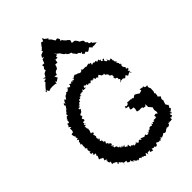

<svg xmlns="http://www.w3.org/2000/svg" viewBox="-262 -969 1085 1085"><g transform="rotate(-45 280.5 -426.5)"><path d="M181 -640 189 -646 201 -653 192 -671 208 -667 215 -683 227 -690 232 -689 240 -703 243 -715H250L260 -714L263 -734L280 -733L278 -743L290 -748L283 -767L291 -753L305 -743C310 -736 315 -728 320 -721L332 -715L329 -712L341 -703L356 -698V-692C361 -685 366 -678 372 -671L384 -668L390 -659L400 -661L393 -651L404 -640L415 -646L425 -635L434 -639L447 -649L462 -633L463 -637L475 -636L498 -638L476 -656L480 -659L463 -665L462 -676L467 -671L454 -682L451 -698L446 -702L430 -711L429 -717L420 -729L415 -733L396 -735L401 -753L388 -766H385L372 -780L368 -788L359 -786L363 -799L356 -812L336 -810L340 -811L328 -831L316 -842L321 -848L315 -851L298 -864L302 -865L295 -873L288 -856C284 -857 279 -859 275 -860L259 -840L262 -841L247 -826H242L248 -818L226 -809L217 -794L230 -791L213 -786L204 -763L202 -764L188 -765L190 -753L180 -741L183 -731L163 -721L165 -723L154 -704L138 -709L150 -696L132 -692L134 -684C126 -676 117 -668 110 -659L101 -646L96 -656L100 -636L106 -648L113 -633L137 -640L133 -636L141 -639L168 -637L171 -631L176 -648ZM355 -271 350 -258 370 -254 363 -237 370 -232 385 -231 386 -220 382 -201 400 -196V-198L419 -197L424 -188L430 -189L436 -187L445 -197V-174L455 -163L462 -154L460 -150L457 -137L460 -123L458 -110C450 -115 457 -112 441 -121C449 -117 437 -112 433 -116C442 -97 429 -96 430 -107C434 -110 426 -94 430 -100C415 -98 424 -104 411 -98C417 -96 416 -88 399 -97C403 -93 397 -79 390 -97C393 -86 383 -90 387 -83C372 -92 374 -87 374 -87C370 -90 368 -88 360 -76C359 -88 353 -74 347 -74C357 -84 352 -70 341 -71C343 -84 338 -73 339 -65C319 -70 326 -69 324 -77C315 -71 301 -67 314 -69C306 -72 291 -78 287 -80C287 -75 296 -71 282 -71C286 -71 284 -82 270 -77C282 -71 262 -82 275 -78C260 -65 264 -70 252 -85C253 -81 254 -73 253 -75C251 -85 252 -72 233 -76C241 -85 231 -88 239 -81C227 -81 221 -88 226 -94C216 -81 219 -82 214 -96C210 -91 217 -100 214 -104C206 -107 209 -90 202 -103C196 -101 194 -107 204 -105C189 -103 190 -108 199 -120C185 -113 179 -112 185 -120C190 -129 183 -122 173 -119C172 -128 181 -134 169 -128C159 -141 164 -130 163 -141C169 -136 157 -150 149 -146C148 -158 146 -161 151 -165C159 -154 140 -154 145 -169C154 -168 153 -175 148 -182C137 -187 132 -181 142 -188C143 -195 130 -189 131 -201C139 -203 132 -202 137 -210C123 -212 135 -222 126 -206C131 -216 123 -215 129 -234C130 -223 121 -225 116 -231C129 -244 124 -249 113 -243C124 -255 110 -252 116 -260C125 -265 113 -282 115 -284C127 -287 115 -280 124 -288C123 -300 108 -299 109 -293C111 -297 112 -302 112 -302C122 -325 115 -318 119 -319C116 -317 117 -334 122 -328C113 -329 115 -331 114 -351C128 -350 128 -350 115 -360C126 -359 120 -369 133 -357C126 -357 121 -369 124 -374C132 -375 141 -370 138 -384C135 -394 128 -384 137 -397C137 -397 147 -391 143 -410C138 -411 137 -408 148 -418C151 -417 159 -420 151 -420C157 -418 166 -424 155 -434C154 -421 161 -424 172 -439C172 -433 158 -433 161 -448C180 -442 179 -457 168 -448C170 -464 185 -448 180 -460C176 -467 186 -457 186 -468C201 -468 191 -464 197 -479C206 -484 200 -470 213 -486C214 -480 201 -489 217 -488C225 -483 224 -486 222 -490C216 -493 222 -493 229 -498C230 -494 234 -496 235 -499C244 -496 245 -494 252 -509C254 -495 257 -500 260 -500H275C261 -510 266 -504 272 -517C290 -503 288 -510 287 -513C296 -510 290 -510 290 -505C298 -499 300 -513 308 -500C321 -503 321 -517 315 -513C335 -501 334 -497 330 -506C336 -506 340 -497 340 -510C350 -502 342 -494 348 -497C358 -500 361 -498 362 -489C363 -496 372 -497 374 -502C374 -502 387 -487 384 -486C384 -484 383 -489 396 -481C396 -491 406 -478 403 -482C397 -473 411 -466 401 -475C419 -467 412 -459 422 -460C415 -468 412 -454 422 -450C412 -454 426 -449 432 -444C430 -439 431 -455 429 -443C424 -440 437 -431 422 -432C430 -427 424 -421 426 -420C443 -415 438 -412 436 -421C443 -404 436 -405 438 -402C447 -403 446 -389 432 -387V-384L443 -388L458 -389L468 -381L482 -392L490 -379L508 -389L518 -375L512 -392C514 -391 522 -391 507 -400C520 -401 520 -409 521 -413C508 -408 511 -426 506 -420C517 -415 516 -426 503 -435C501 -432 517 -439 505 -433C505 -444 498 -449 517 -452C505 -445 502 -460 513 -464C503 -456 501 -459 503 -465C506 -467 489 -481 498 -482C490 -490 485 -483 504 -478C484 -497 495 -499 493 -502C483 -498 495 -503 489 -506C492 -507 491 -506 489 -520C485 -510 481 -522 476 -512C477 -517 477 -514 465 -532C475 -526 474 -526 463 -522C451 -536 453 -533 462 -545C447 -550 447 -541 454 -535C447 -544 435 -540 445 -556C431 -551 440 -554 436 -562C422 -561 433 -562 425 -555C423 -571 427 -564 421 -559C421 -568 419 -572 410 -565C408 -572 400 -572 388 -566C391 -570 392 -579 390 -582C379 -578 377 -581 385 -585C376 -585 368 -588 356 -577C370 -577 357 -590 364 -580C352 -588 352 -584 342 -585C331 -586 335 -581 325 -595C335 -589 332 -596 314 -580C306 -591 320 -581 305 -584C292 -597 288 -585 286 -595C295 -590 291 -592 278 -595C287 -589 280 -584 282 -597C271 -596 272 -591 271 -594C254 -578 254 -594 258 -590C261 -581 258 -579 254 -579C245 -587 251 -587 245 -576C240 -592 232 -574 231 -575C223 -582 217 -581 220 -585C220 -583 222 -569 213 -568C220 -563 207 -568 200 -574C193 -576 193 -577 199 -566C193 -569 182 -556 190 -553C189 -565 183 -553 175 -563C174 -553 182 -561 176 -560C167 -547 162 -556 154 -542C152 -547 150 -550 160 -539C162 -549 149 -538 147 -531C140 -542 147 -524 142 -539C133 -537 127 -520 128 -515C123 -514 134 -520 121 -526C113 -510 115 -512 117 -515C125 -508 117 -507 113 -498C106 -494 113 -493 113 -493C98 -485 106 -494 106 -495C104 -480 91 -482 98 -477C82 -475 92 -465 89 -460C89 -461 79 -464 78 -458C81 -461 75 -445 70 -455C74 -439 73 -446 72 -444C65 -447 71 -437 68 -434C67 -424 62 -427 54 -431C54 -415 50 -417 45 -410C53 -408 52 -410 56 -398C42 -407 49 -400 47 -391C39 -396 53 -392 45 -378C41 -368 36 -366 46 -370C36 -376 31 -371 29 -369C33 -351 28 -354 44 -342C37 -349 32 -347 35 -339C42 -324 37 -334 27 -326C39 -323 41 -319 24 -307C33 -314 32 -301 23 -298C39 -303 27 -297 23 -297C38 -287 29 -288 32 -288C24 -270 40 -261 23 -265C33 -271 22 -258 37 -254C38 -249 30 -256 32 -234C30 -242 39 -226 37 -224C31 -234 31 -233 29 -214C42 -211 38 -219 40 -216C35 -216 46 -198 31 -206C35 -200 43 -198 51 -198C35 -175 52 -184 49 -185C45 -171 41 -168 39 -161C57 -155 54 -156 59 -158C43 -155 59 -151 54 -154C66 -152 63 -150 55 -133C63 -141 61 -129 71 -132C58 -119 61 -117 77 -127C64 -118 61 -120 70 -106C82 -103 71 -111 86 -106C74 -109 78 -106 73 -90C94 -88 85 -88 84 -85C88 -87 101 -85 90 -83C101 -85 105 -68 95 -73C103 -65 100 -59 107 -73C114 -60 114 -56 116 -68C113 -58 126 -58 124 -45C114 -43 128 -44 118 -38C125 -54 128 -47 142 -47V-39C135 -42 146 -26 154 -31C145 -26 156 -27 164 -33C161 -21 156 -30 173 -12C175 -14 171 -17 172 -24C177 -21 174 -10 189 -4C190 -5 197 -12 190 2C203 -13 204 5 193 -2C205 -4 205 -9 213 0C208 9 224 -3 223 -2C219 5 232 6 234 6C240 11 244 15 240 9C240 15 242 16 249 1C255 0 252 1 257 17C261 2 258 6 280 5C265 17 274 11 289 20C294 15 289 8 298 3C288 21 298 1 302 11C312 10 318 6 315 16C329 17 334 5 329 11C329 1 337 2 335 0C353 14 355 3 360 7C362 15 365 11 364 -3C361 4 375 13 368 -5C380 0 374 11 390 -7C379 6 387 2 392 -3C406 -12 395 -11 412 -2C400 -12 410 -2 407 -5C422 -1 422 -13 431 -14C433 -10 422 -8 440 -21C430 -21 430 -19 447 -14C448 -19 457 -13 460 -26C460 -27 457 -34 466 -25C463 -25 467 -34 469 -33C481 -27 468 -36 468 -27C471 -28 475 -29 491 -30C488 -48 494 -51 493 -41C493 -37 496 -41 509 -46C507 -43 501 -60 504 -61C518 -53 521 -50 511 -70C531 -59 519 -68 519 -68C531 -80 535 -77 525 -87C533 -89 534 -109 537 -97C536 -107 534 -100 534 -100L524 -116L529 -132L532 -137L530 -153L538 -166L526 -177L523 -172L527 -184L529 -202L524 -203L529 -215L530 -240L525 -249L526 -268L530 -263L511 -266L507 -280L506 -274L481 -279L484 -268L465 -262L453 -271L439 -278L429 -272L422 -267L414 -277V-269L405 -275H389L380 -277L375 -267L362 -263Z"/></g></svg>

Font: Charger Distortion
Style: 1
Weight: 400
Designer: Jasper
Foundry: Cannot Into Space Fonts
Version: Version 0.98